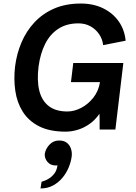

<svg xmlns="http://www.w3.org/2000/svg" viewBox="-20 -732 771 1085"><path d="M351 12Q260 12 200.5 -18.5Q141 -49 108.5 -101Q76 -153 66.5 -218.5Q57 -284 65 -355Q74 -428 101.5 -492.5Q129 -557 175.5 -606.5Q222 -656 287 -684Q352 -712 437 -712Q508 -712 563 -685Q618 -658 651 -611Q684 -564 690 -502L563 -477Q559 -511 540 -539Q521 -567 491 -583.5Q461 -600 423 -600Q357 -600 310 -569.5Q263 -539 235.5 -484.5Q208 -430 198 -357Q188 -277 202 -220Q216 -163 255.5 -132.5Q295 -102 361 -102Q399 -102 438 -122Q477 -142 507 -179.5Q537 -217 545 -268H381L394 -376H677L632 0H543Q543 0 543 -13.5Q543 -27 543 -44.5Q543 -62 542.5 -75.5Q542 -89 542 -89Q518 -54 486 -31.5Q454 -9 419 1.5Q384 12 351 12ZM209 333Q209 333 210.5 323Q212 313 213.5 304Q215 295 215 295Q215 295 227.5 291Q240 287 256.5 277Q273 267 287 249Q301 231 305 202Q303 203 299.5 203Q296 203 294 203Q265 203 248 182.5Q231 162 233 137Q238 108 260 85Q282 62 314 62Q342 62 358.5 75.5Q375 89 381.5 110Q388 131 385 153Q381 183 368 214.5Q355 246 333 272.5Q311 299 280 316Q249 333 209 333Z"/></svg>

Font: Inclusive Sans SemiBold
Style: Italic
Weight: 600
Italic angle: -7°
Designer: Olivia King
Foundry: Olivia King
Version: Version 2.004